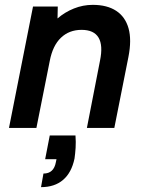

<svg xmlns="http://www.w3.org/2000/svg" viewBox="-20 -527 599 791"><path d="M291 31Q293 59 291.5 82Q290 105 287 126Q275 184 240 214Q205 244 149 244L159 188Q181 188 193.5 176Q206 164 210 142L214 123H228L227 129H166L185 31ZM116 -500H218L217 -451Q247 -477 284.5 -492Q322 -507 362 -507Q421 -507 458.5 -482.5Q496 -458 509.5 -410.5Q523 -363 509 -292L451 0H338L392 -277Q405 -340 386 -372Q367 -404 316 -404Q265 -404 231 -371.5Q197 -339 185 -276L130 0H17Z"/></svg>

Font: Albert Sans SemiBold
Style: Italic
Weight: 600
Italic angle: -11.25°
Designer: Andreas Rasmussen
Foundry: a.Foundry
Version: Version 1.025